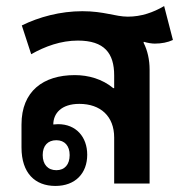

<svg xmlns="http://www.w3.org/2000/svg" viewBox="-20 -606 618 634"><path d="M163 8C229 8 268 -34 268 -95C268 -154 231 -196 172 -196C167 -196 161 -195 156 -195C156 -231 182 -263 242 -263C312 -263 357 -222 357 -152V0H474V-376C474 -409 467 -440 454 -465L455 -468C468 -464 482 -462 491 -462C513 -462 534 -466 551 -474L522 -586C486 -565 447 -551 402 -551C361 -551 324 -569 252 -569C179 -569 109 -550 52 -522L83 -427C129 -453 181 -472 237 -472C325 -472 357 -430 357 -357V-315H354C318 -345 272 -358 227 -358C123 -358 51 -305 51 -195V-119C51 -34 96 8 163 8ZM166 -44C138 -44 121 -63 121 -94C121 -125 138 -143 166 -143C194 -143 210 -124 210 -94C210 -63 194 -44 166 -44Z"/></svg>

Font: Noto Sans Thai Looped SemiCondensed SemiBold
Style: Regular
Weight: 600
Width: 4
Designer: Sasikarn Vongin, Ben Mitchell
Foundry: The Fontpad Ltd
Version: Version 1.001